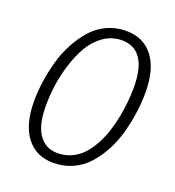

<svg xmlns="http://www.w3.org/2000/svg" viewBox="-129 -798 831 911"><g transform="rotate(20 286.0 -342.5)"><path d="M354 -695.8Q441.4 -695.8 490.2 -632.8Q539.1 -569.8 539.1 -452.1Q539.1 -401.9 532 -350.6Q524.9 -299.3 510.7 -246.6Q496.6 -193.8 472.2 -147.9Q447.8 -102.1 416 -66.2Q384.3 -30.3 339.1 -9.5Q293.9 11.2 241.2 11.2Q154.3 11.2 105.2 -52.2Q56.2 -115.7 56.2 -232.9Q56.2 -281.7 63.5 -332.8Q70.8 -383.8 85.2 -436.3Q99.6 -488.8 124.3 -534.9Q148.9 -581.1 180.7 -617.4Q212.4 -653.8 257.1 -674.8Q301.8 -695.8 354 -695.8ZM351.1 -647Q300.3 -647 259 -618.4Q217.8 -589.8 191.9 -545.4Q166 -501 148.2 -444.1Q130.4 -387.2 123.3 -334Q116.2 -280.8 116.2 -231Q116.2 -135.7 149.9 -87.4Q183.6 -39.1 244.1 -39.1Q282.2 -39.1 314.7 -54.2Q347.2 -69.3 370.8 -95Q394.5 -120.6 413.3 -155.5Q432.1 -190.4 444.3 -228Q456.5 -265.6 464.4 -306.9Q472.2 -348.1 475.6 -385Q479 -421.9 479 -456.1Q479 -551.8 446.3 -599.4Q413.6 -647 351.1 -647Z"/></g></svg>

Font: Fira Sans Compressed Light
Style: Italic
Weight: 300
Width: 3
Italic angle: -8°
Designer: Carrois Corporate & Edenspiekermann AG
Foundry: Carrois Corporate GbR & Edenspiekermann AG
Version: Version 4.203;PS 004.203;hotconv 1.0.88;makeotf.lib2.5.64775